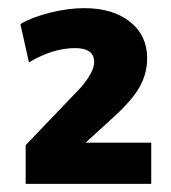

<svg xmlns="http://www.w3.org/2000/svg" viewBox="-20 -736 420 471"><path d="M351 -386V-285H43V-380L177 -520Q211 -559 211 -584Q211 -618 164 -618Q110 -618 51 -583L30 -677Q59 -694 103 -705Q147 -716 187 -716Q257 -716 299 -682.5Q341 -649 341 -593Q341 -557 323.5 -524.5Q306 -492 260 -450L190 -386Z"/></svg>

Font: Muli ExtraBold
Style: Regular
Weight: 800
Designer: Vernon Adams
Foundry: Vernon Adams
Version: Version 2.000